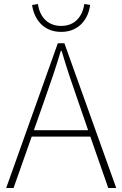

<svg xmlns="http://www.w3.org/2000/svg" viewBox="-20 -943 614 963"><path d="M201 -435C232 -523 258 -597 285 -688H289C316 -597 341 -523 372 -435L422 -290H150ZM11 0H48L139 -258H433L523 0H563L303 -726H270ZM287 -783C383 -783 425 -857 432 -918L403 -923C395 -866 360 -813 287 -813C213 -813 178 -866 170 -923L141 -918C149 -857 190 -783 287 -783Z"/></svg>

Font: Source Han Sans JP ExtraLight
Style: Regular
Weight: 250
Designer: Ryoko NISHIZUKA 西塚涼子 (kana, bopomofo & ideographs); Paul D. Hunt (Latin, Greek & Cyrillic); Sandoll Communications 산돌커뮤니
Foundry: Adobe
Version: Version 2.001;hotconv 1.0.107;makeotfexe 2.5.65593